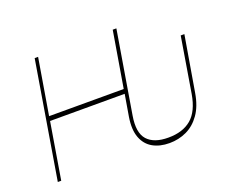

<svg xmlns="http://www.w3.org/2000/svg" viewBox="-118 -920 1345 1123"><g transform="rotate(-20 554.0 -358.5)"><path d="M761.4 9.9Q701.3 9.9 658.2 -14.4Q615.1 -38.7 596.1 -88.8Q577.1 -138.8 589.5 -215.9L612.2 -350.9H147.7L89.5 0H68.2L188.9 -727.3H210.2L152 -379.3H616.5L674.7 -727.3H697.4L612.2 -215.9Q594.8 -113.3 635.8 -67.8Q676.8 -22.4 765.6 -22.7Q855.1 -22.4 908.9 -67.8Q962.7 -113.3 980.1 -215.9L1036.9 -559.7H1059.7L1001.4 -215.9Q988.3 -136.4 952.9 -86.5Q917.6 -36.6 867.9 -13.3Q818.2 9.9 761.4 9.9Z"/></g></svg>

Font: Inter Thin  BETA
Style: Italic
Weight: 100
Italic angle: -9.39999°
Designer: Rasmus Andersson
Foundry: rsms
Version: Version 3.011;git-f93a4a705